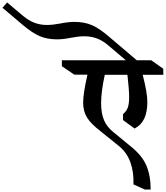

<svg xmlns="http://www.w3.org/2000/svg" viewBox="-589 -1276 1348 1561"><path d="M571 -668Q609 -522 609 -447Q609 -282 505 -231L411 -300V-348Q439 -371 450 -401.5Q461 -432 461 -488Q461 -544 447 -668H263Q233 -531 233 -438Q233 -356 256.5 -299.5Q280 -243 334 -201L465 -93Q564 -16 600 67.5Q636 151 636 265H588L496 223Q500 125 471 43.5Q442 -38 375 -91L231 -207Q150 -269 118.5 -320.5Q87 -372 87 -440Q87 -517 122 -669H15L-86 -738V-786H434L294 -905Q246 -946 199 -963.5Q152 -981 97 -981Q68 -981 45 -978Q22 -975 -12 -969Q-75 -956 -126 -956Q-205 -956 -266 -982Q-327 -1008 -406 -1075L-569 -1213L-531 -1256L-403 -1148Q-355 -1108 -308 -1090.5Q-261 -1073 -207 -1073Q-162 -1073 -98 -1085Q-35 -1098 17 -1098Q96 -1098 157 -1072Q218 -1046 297 -978L523 -786H641L738 -717L739 -668Z"/></svg>

Font: Inknut Antiqua SemiBold
Style: Regular
Weight: 600
Designer: Claus Eggers Sørensen
Foundry: Claus Eggers Sørensen
Version: Version 1.003; ttfautohint (v1.8.2) -l 8 -r 50 -G 200 -x 14 